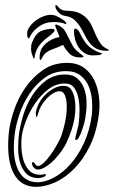

<svg xmlns="http://www.w3.org/2000/svg" viewBox="-20 -725 443 745"><path d="M336 -277Q339 -304 337 -334Q335 -364 324.5 -389.5Q314 -415 292.5 -432Q271 -449 236 -449Q189 -449 154 -423.5Q119 -398 94 -360.5Q69 -323 55 -280.5Q41 -238 37 -203Q31 -155 35.5 -120Q40 -85 52 -62.5Q64 -40 82.5 -29Q101 -18 123 -18Q154 -17 188.5 -35.5Q223 -54 253 -87.5Q283 -121 305.5 -169.5Q328 -218 336 -277ZM14 -208Q18 -248 34 -296Q50 -344 78.5 -385Q107 -426 147 -453.5Q187 -481 240 -481Q280 -481 306 -462Q332 -443 346 -413.5Q360 -384 364 -349.5Q368 -315 364 -284Q355 -212 329 -159Q303 -106 268 -70.5Q233 -35 194 -17.5Q155 0 119 0Q92 0 70.5 -12Q49 -24 34.5 -49.5Q20 -75 14.5 -114.5Q9 -154 14 -208ZM126 -67Q121 -67 116 -70.5Q111 -74 108 -79Q105 -84 104 -89Q103 -94 108 -96Q111 -97 116 -89Q121 -81 127 -81Q137 -81 150.5 -94Q164 -107 176.5 -124.5Q189 -142 198.5 -159Q208 -176 212 -184Q216 -192 220 -204.5Q224 -217 227.5 -230Q231 -243 233.5 -255.5Q236 -268 237 -277Q242 -322 235 -346.5Q228 -371 212 -371Q200 -371 187 -363.5Q174 -356 162.5 -344Q151 -332 142 -317.5Q133 -303 129 -288Q124 -271 122 -271Q119 -271 119 -288Q122 -307 132 -325.5Q142 -344 157 -358.5Q172 -373 190 -382.5Q208 -392 227 -392Q246 -392 255.5 -378.5Q265 -365 269 -345.5Q273 -326 272.5 -305.5Q272 -285 270 -273Q266 -246 257.5 -220.5Q249 -195 237 -169Q231 -157 219 -139.5Q207 -122 191.5 -106Q176 -90 158.5 -78.5Q141 -67 126 -67ZM158 -48Q159 -42 148.5 -38Q138 -34 127 -34Q96 -35 79.5 -54Q63 -73 56.5 -99Q50 -125 50.5 -153Q51 -181 53 -200Q57 -233 69 -274Q81 -315 103 -351Q125 -387 157 -411.5Q189 -436 233 -436Q262 -436 279.5 -421Q297 -406 305.5 -384Q314 -362 315.5 -336.5Q317 -311 314 -290Q312 -267 307 -248Q302 -229 293 -206Q290 -199 285 -190Q280 -181 274 -182Q271 -183 272.5 -190Q274 -197 276.5 -207.5Q279 -218 282 -229.5Q285 -241 286 -251Q288 -268 288.5 -293.5Q289 -319 284.5 -343Q280 -367 268 -384Q256 -401 232 -401Q197 -401 167.5 -378.5Q138 -356 116 -323.5Q94 -291 80.5 -255.5Q67 -220 64 -193Q62 -177 63 -153Q64 -129 70.5 -105.5Q77 -82 92 -65Q107 -48 133 -47Q141 -46 148.5 -48.5Q156 -51 158 -48ZM86 -602Q88 -613 99 -626.5Q110 -640 125.5 -650Q141 -660 159 -665Q177 -670 193 -665Q201 -662 209.5 -657.5Q218 -653 224.5 -648.5Q231 -644 234.5 -639.5Q238 -635 237 -632Q236 -630 231.5 -632.5Q227 -635 222 -636Q195 -642 169.5 -638Q144 -634 122 -615Q114 -609 106 -598.5Q98 -588 95 -580Q92 -574 91 -576Q86 -580 85.5 -588.5Q85 -597 86 -602ZM393 -528Q368 -528 352.5 -537Q337 -546 326.5 -560Q316 -574 308 -590.5Q300 -607 290.5 -622Q281 -637 268 -648.5Q255 -660 234 -663Q221 -665 213 -671.5Q205 -678 200.5 -685Q196 -692 195 -698Q194 -704 196 -705Q200 -706 202.5 -702.5Q205 -699 208.5 -695Q212 -691 220 -687Q228 -683 245 -683Q273 -682 290.5 -673Q308 -664 319.5 -650.5Q331 -637 338 -620.5Q345 -604 352.5 -587.5Q360 -571 369.5 -557Q379 -543 396 -535Q401 -533 402.5 -530.5Q404 -528 393 -528ZM304 -506Q304 -503 298.5 -502.5Q293 -502 292 -502Q264 -502 248.5 -518Q233 -534 225 -551Q207 -542 183 -533.5Q159 -525 148 -509Q146 -506 142.5 -499Q139 -492 137 -492Q136 -492 134.5 -495.5Q133 -499 134 -510Q136 -531 147 -544.5Q158 -558 171 -566Q184 -574 195.5 -577.5Q207 -581 211 -581Q205 -597 202 -605Q199 -613 197.5 -616Q196 -619 195.5 -620Q195 -621 195 -624Q193 -628 195.5 -629.5Q198 -631 201 -629Q224 -621 234.5 -601Q245 -581 256 -559Q265 -540 276 -530Q287 -520 304 -507ZM377 -517Q371 -512 361.5 -511Q352 -510 341 -510Q322 -510 308 -519Q294 -528 285 -541.5Q276 -555 271.5 -572Q267 -589 267 -606Q267 -608 268 -611Q269 -614 271 -614Q282 -614 290 -596.5Q298 -579 312 -559Q323 -545 338.5 -535Q354 -525 374 -518H376Q377 -517 377 -517ZM182 -613Q190 -613 191.5 -609Q193 -605 188 -600Q181 -592 170.5 -584.5Q160 -577 149.5 -567.5Q139 -558 129.5 -544.5Q120 -531 115 -510Q114 -505 114 -501.5Q114 -498 111 -498Q109 -498 106 -510Q101 -521 100.5 -534.5Q100 -548 104 -559Q118 -595 138.5 -604Q159 -613 182 -613Z"/></svg>

Font: Akronim
Style: Regular
Weight: 400
Designer: Grzegorz Klimczewski
Foundry: Fonty.PL
Version: Version 1.001